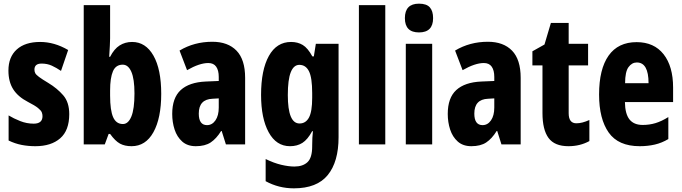

<svg xmlns="http://www.w3.org/2000/svg" viewBox="-20 -788 3722 1048"><path d="M358 -165Q358 -76 308.5 -33Q259 10 173 10Q134 10 98 3Q62 -4 27 -21V-158Q55 -141 90.5 -127Q126 -113 164 -113Q212 -113 212 -154Q212 -165 208 -175Q204 -185 187.5 -198.5Q171 -212 132 -232Q78 -260 52 -301Q26 -342 26 -403Q26 -477 71.5 -518Q117 -559 199 -559Q277 -559 352 -515L313 -401Q288 -418 263 -429.5Q238 -441 207 -441Q168 -441 168 -408Q168 -397 172.5 -388.5Q177 -380 193 -368Q209 -356 244 -335Q292 -306 325 -268Q358 -230 358 -165Z M581 -579Q581 -563 579.5 -537Q578 -511 576 -478H581Q603 -521 633 -540Q663 -559 701 -559Q775 -559 817.5 -484.5Q860 -410 860 -276Q860 -143 817.5 -66.5Q775 10 698 10Q661 10 635 -4Q609 -18 581 -57H573L552 0H437V-760H581ZM650 -435Q612 -435 596.5 -399Q581 -363 581 -294V-266Q581 -186 597.5 -148.5Q614 -111 651 -111Q680 -111 697 -152Q714 -193 714 -278Q714 -357 697 -396Q680 -435 650 -435Z M1139 -560Q1224 -560 1271 -511.5Q1318 -463 1318 -363V0H1213L1190 -73H1187Q1161 -31 1130 -10.5Q1099 10 1049 10Q1003 10 974.5 -15.5Q946 -41 933 -81Q920 -121 920 -166Q920 -254 966.5 -296.5Q1013 -339 1103 -343L1174 -346V-368Q1174 -404 1160 -424Q1146 -444 1117 -444Q1069 -444 1001 -405L960 -512Q1040 -560 1139 -560ZM1140 -249Q1065 -246 1065 -168Q1065 -105 1110 -105Q1138 -105 1156 -131Q1174 -157 1174 -201V-251Z M1569 -559Q1605 -559 1632.5 -542.5Q1660 -526 1685 -480H1693L1704 -549H1828V-39Q1828 95 1769 167.5Q1710 240 1584 240Q1501 240 1430 201V80Q1475 102 1515 111.5Q1555 121 1587 121Q1633 121 1658.5 97Q1684 73 1684 11V5Q1684 -36 1688 -72H1684Q1659 -26 1630.5 -8Q1602 10 1563 10Q1488 10 1446.5 -66Q1405 -142 1405 -270Q1405 -406 1447.5 -482.5Q1490 -559 1569 -559ZM1614 -434Q1583 -434 1567 -393.5Q1551 -353 1551 -269Q1551 -114 1615 -114Q1649 -114 1666.5 -146.5Q1684 -179 1684 -254V-280Q1684 -364 1666.5 -399Q1649 -434 1614 -434Z M2083 0H1939V-760H2083Z M2267 -768Q2308 -768 2326 -748Q2344 -728 2344 -689Q2344 -611 2267 -611Q2190 -611 2190 -689Q2190 -768 2267 -768ZM2339 -549V0H2195V-549Z M2643 -560Q2728 -560 2775 -511.5Q2822 -463 2822 -363V0H2717L2694 -73H2691Q2665 -31 2634 -10.5Q2603 10 2553 10Q2507 10 2478.5 -15.5Q2450 -41 2437 -81Q2424 -121 2424 -166Q2424 -254 2470.5 -296.5Q2517 -339 2607 -343L2678 -346V-368Q2678 -404 2664 -424Q2650 -444 2621 -444Q2573 -444 2505 -405L2464 -512Q2544 -560 2643 -560ZM2644 -249Q2569 -246 2569 -168Q2569 -105 2614 -105Q2642 -105 2660 -131Q2678 -157 2678 -201V-251Z M3126 -115Q3142 -115 3159.5 -119.5Q3177 -124 3197 -133V-18Q3146 10 3083 10Q3007 10 2974 -35Q2941 -80 2941 -171V-431H2886V-508L2952 -545L2987 -663H3084V-549H3190V-431H3084V-170Q3084 -115 3126 -115Z M3455 -558Q3550 -558 3602 -492Q3654 -426 3654 -310V-231H3391Q3392 -166 3416 -136Q3440 -106 3488 -106Q3525 -106 3558 -116Q3591 -126 3628 -149V-29Q3593 -8 3554.5 1Q3516 10 3472 10Q3355 10 3302.5 -64.5Q3250 -139 3250 -272Q3250 -411 3302 -484.5Q3354 -558 3455 -558ZM3456 -447Q3429 -447 3410.5 -421.5Q3392 -396 3392 -334H3520Q3520 -447 3456 -447Z"/></svg>

Font: Noto Sans Sinhala ExtraCondensed ExtraBold
Style: Regular
Weight: 800
Width: 2
Designer: Jelle Bosma - Monotype Design Team
Foundry: Monotype Imaging Inc.
Version: Version 2.006; ttfautohint (v1.8.4.7-5d5b)